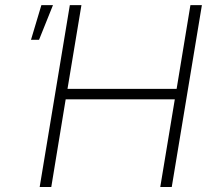

<svg xmlns="http://www.w3.org/2000/svg" viewBox="-20 -748 851 768"><path d="M138.7 0 259.3 -727.5H305.7L250 -392.6H686.5L741.7 -727.5H787.6L667 0H621.1L679.2 -350.6H242.7L185.1 0ZM104 -588.9 145.5 -727.5H191.9L136.2 -588.9Z"/></svg>

Font: Inter 18pt ExtraLight
Style: Italic
Weight: 250
Italic angle: -9.3988°
Designer: Rasmus Andersson
Foundry: rsms
Version: Version 4.001;git-66647c0bb